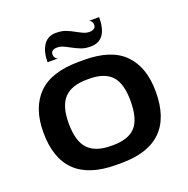

<svg xmlns="http://www.w3.org/2000/svg" viewBox="-142 -942 1060 1085"><g transform="rotate(-20 388.0 -399.0)"><path d="M726 -303Q726 10 406 10H375Q50 10 50 -303Q50 -450 129 -530Q208 -610 375 -610H406Q570 -610 648 -530Q726 -450 726 -303ZM574 -303Q574 -408 531 -454Q488 -500 396 -500H385Q290 -500 246 -453Q202 -406 202 -303Q202 -195 246.5 -148Q291 -101 385 -101H396Q489 -101 531.5 -147.5Q574 -194 574 -303ZM508 -808Q510 -808 514.5 -805Q519 -802 523.5 -795Q528 -788 528 -777Q528 -762 517 -755Q506 -748 489 -748Q473 -748 458.5 -754Q444 -760 422 -772Q392 -789 367.5 -798.5Q343 -808 308 -808Q259 -808 233.5 -770Q208 -732 208 -668H269Q267 -669 262.5 -672Q258 -675 253.5 -682Q249 -689 249 -699Q249 -728 288 -728Q304 -728 318.5 -722Q333 -716 357 -703Q388 -686 412 -677Q436 -668 468 -668Q569 -668 569 -808Z"/></g></svg>

Font: Red Rose Bold
Style: Regular
Weight: 700
Designer: jaikishan Patel
Version: Version 1.000